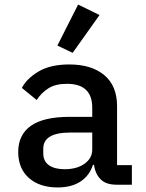

<svg xmlns="http://www.w3.org/2000/svg" viewBox="-20 -811 640 843"><path d="M492 0Q445 0 421.5 -24Q398 -48 393 -87H388Q373 -40 333.5 -14Q294 12 233 12Q154 12 107 -29.5Q60 -71 60 -144Q60 -219 115.5 -258.5Q171 -298 286 -298H385V-338Q385 -443 274 -443Q224 -443 193 -423.5Q162 -404 141 -372L76 -425Q98 -467 150 -497.5Q202 -528 284 -528Q382 -528 438 -481Q494 -434 494 -345V-86H559V0ZM385 -154V-229H288Q170 -229 170 -158V-138Q170 -103 195 -85.5Q220 -68 264 -68Q317 -68 351 -92Q385 -116 385 -154ZM299 -579 232 -611 323 -791 417 -745Z"/></svg>

Font: IBM Plaex Mono Medium
Style: Regular
Weight: 500
Designer: Mike Abbink, Paul van der Laan, Pieter van Rosmalen
Foundry: Bold Monday
Version: Version 2.003